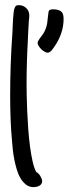

<svg xmlns="http://www.w3.org/2000/svg" viewBox="-20 -708 273 765"><path d="M147.9 14.2Q147.9 21 144.5 25.4Q141.1 29.8 136 32.5Q130.9 35.2 124.8 36.4Q118.7 37.6 113.8 37.6Q96.7 37.6 84 27.8Q71.3 18.1 62 2.7Q52.7 -12.7 46.9 -32.5Q41 -52.2 37.1 -72Q33.2 -91.8 31.2 -110.1Q29.3 -128.4 28.3 -141.6Q23.9 -187 22.2 -233.9Q20.5 -280.8 20.5 -326.7Q20.5 -452.1 29.3 -575.2Q29.3 -577.1 29.5 -579.6Q29.8 -582 29.8 -584.5Q30.3 -594.7 30.8 -608.2Q31.2 -621.6 32.2 -634.8Q33.2 -647.9 34.4 -658.9Q35.6 -669.9 37.6 -674.3V-673.8Q39.6 -680.7 43 -684.1Q46.4 -687.5 54.7 -687.5Q72.3 -687.5 84.5 -675.8Q96.7 -664.1 96.7 -646.5Q96.7 -642.6 96.4 -638.9Q96.2 -635.3 95.7 -631.8Q95.2 -628.4 95 -625.2Q94.7 -622.1 94.7 -619.6Q93.3 -600.6 92.5 -581.8Q91.8 -563 90.8 -543.9Q88.4 -502 87.2 -460.2Q85.9 -418.5 85.9 -376Q85.9 -357.9 86.4 -328.6Q86.9 -299.3 88.4 -264.9Q89.8 -230.5 92.5 -193.8Q95.2 -157.2 99.6 -124Q104 -90.8 110.1 -64Q116.2 -37.1 124.5 -22.5Q128.9 -20.5 133.1 -16.4Q137.2 -12.2 140.4 -7.1Q143.6 -2 145.8 3.7Q147.9 9.3 147.9 14.2ZM233.4 -632.8Q233.4 -602.5 223.6 -574.5Q213.9 -546.4 196.3 -521.5Q193.8 -518.6 191.2 -514.4Q188.5 -510.3 185.1 -506.6Q181.6 -502.9 177.7 -500.5Q173.8 -498 169.9 -498Q164.6 -498 157.5 -502.2Q150.4 -506.3 144.3 -512.2Q138.2 -518.1 134 -524.9Q129.9 -531.7 129.9 -537.1Q129.9 -541 132.8 -546.1Q135.7 -551.3 139.4 -556.4Q143.1 -561.5 147 -566.4Q150.9 -571.3 153.3 -575.2Q159.7 -586.4 163.1 -596.2Q166.5 -606 168 -615.5Q169.4 -625 170.2 -635Q170.9 -645 172.9 -657.2Q173.8 -666 178.5 -668.5Q183.1 -670.9 191.4 -670.9Q211.4 -670.9 222.4 -663.3Q233.4 -655.8 233.4 -632.8Z"/></svg>

Font: Just Another Hand
Style: Regular
Weight: 400
Designer: Astigmatic (AOETI)
Foundry: Astigmatic (AOETI)
Version: Version 1.001